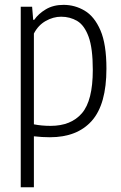

<svg xmlns="http://www.w3.org/2000/svg" viewBox="-20 -570 510 810"><path d="M67.5 220V-541.5H115.5L120 -486.5H124.5Q142 -512 173.5 -530.8Q205 -549.5 248 -549.5Q296 -549.5 337.2 -525Q378.5 -500.5 403.8 -442Q429 -383.5 429 -280.5Q429 -130 367.5 -60.5Q306 9 190.5 9Q158 9 123 5V220ZM193.5 -39Q279.5 -39 325.5 -92.2Q371.5 -145.5 371.5 -275Q371.5 -366.5 353.8 -415Q336 -463.5 305.8 -481.5Q275.5 -499.5 238 -499.5Q204.5 -499.5 172.8 -481.5Q141 -463.5 123 -428.5V-45.5Q155.5 -39 193.5 -39Z"/></svg>

Font: Encode Sans Condensed Light
Style: Regular
Weight: 300
Width: 3
Designer: Multiple Designers
Foundry: Impallari Type
Version: Version 3.000; ttfautohint (v1.8.3) -l 8 -r 50 -G 200 -x 14 